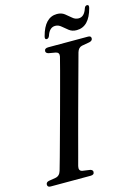

<svg xmlns="http://www.w3.org/2000/svg" viewBox="-130 -927 706 995"><g transform="rotate(-15 223.0 -429.5)"><path d="M179.5 -65.5Q173.5 -40.5 193 -36L235 -30Q248.5 -26 248.5 -16Q248.5 0 229 0H14.5Q-2.5 0 -2.5 -14Q-2.5 -27 13 -30.5L49.5 -36.5Q72.5 -40.5 80 -66.5Q87 -90 99 -133.5Q111 -177 126.2 -232.5Q141.5 -288 157.8 -348Q174 -408 189.2 -464.2Q204.5 -520.5 216.5 -566Q228.5 -611.5 235 -637.5Q239.5 -659 220 -663.5L182.5 -670Q168 -674 168 -684.5Q168.5 -700 188.5 -700H402.5Q418.5 -700 418.5 -687Q418.5 -674 401.5 -670L359.5 -662.5Q340.5 -658 333.5 -634.5Q326.5 -608.5 314 -563Q301.5 -517.5 286 -460.8Q270.5 -404 254.2 -344.2Q238 -284.5 223.2 -229Q208.5 -173.5 197 -130.5Q185.5 -87.5 179.5 -65.5ZM355 -747.5Q331 -747.5 314.8 -760Q298.5 -772.5 284 -785.2Q269.5 -798 252 -798Q221 -798 207.5 -755.5Q202 -743 192.5 -743Q181 -743 185.5 -760Q210.5 -855 276.5 -855Q300.5 -855 317 -842.2Q333.5 -829.5 347.8 -816.8Q362 -804 380.5 -804Q411 -804 424.5 -846.5Q429 -859 439.5 -859Q451 -859 446.5 -841.5Q422 -747.5 355 -747.5Z"/></g></svg>

Font: Fraunces 144pt Soft
Style: Italic
Weight: 400
Italic angle: -16°
Version: Version 1.000;[b76b70a41]